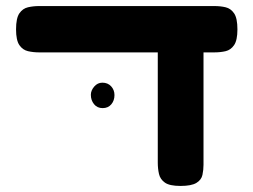

<svg xmlns="http://www.w3.org/2000/svg" viewBox="-20 -605 837 634"><path d="M110 -432Q90 -432 72.5 -436Q55 -440 44 -456Q33 -472 33 -508Q33 -545 44 -561Q55 -577 72.5 -581Q90 -585 109 -585H688Q708 -585 725 -581Q742 -577 753 -561Q764 -545 764 -508Q764 -472 753 -456Q742 -440 725 -436Q708 -432 687 -432ZM576 9Q540 9 524.5 -2Q509 -13 505 -30.5Q501 -48 501 -68V-469L652 -456V-61Q652 -44 648.5 -27.5Q645 -11 628.5 -1Q612 9 576 9ZM319 -248Q301 -248 290.5 -261Q280 -274 280 -292Q280 -306 291 -319Q302 -332 318 -332Q336 -332 347 -320Q358 -308 358 -291Q358 -273 347.5 -260.5Q337 -248 319 -248Z"/></svg>

Font: Fredoka Expanded SemiBold
Style: Regular
Weight: 600
Width: 7
Designer: Ben Nathan
Foundry: Milena B. Brandão, Ben Nathan
Version: Version 2.001